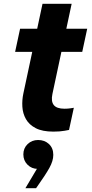

<svg xmlns="http://www.w3.org/2000/svg" viewBox="-20 -681 481 1008"><path d="M260 10Q202.6 10 167.8 -8Q133 -26 116.3 -55.5Q99.6 -85 97.4 -120.2Q95.2 -155.4 102.6 -190L203.2 -661.2H356.2L255.2 -187.6Q247 -148.8 262.4 -129.5Q277.8 -110.2 318.6 -110.2Q337 -110.2 352.3 -112.7Q367.6 -115.2 367.6 -115.2L342.4 1.2Q342.4 1.2 318.7 5.6Q295 10 260 10ZM411.8 -408.8H59.4L85.4 -530H437.8ZM169.4 307H113.4L194 171.2L195.2 202.6Q190.4 203.8 187.3 204.7Q184.2 205.6 177.8 205.6Q146.4 205.6 124.5 183.7Q102.6 161.8 102.6 129.6Q102.6 97 125 75.5Q147.4 54 180.2 54Q214.2 54 237 75.2Q259.8 96.4 259.8 132.2Q259.8 163.8 239 201Q218.2 238.2 176.4 297Z"/></svg>

Font: Be Vietnam Pro Variable Thin
Style: Italic
Weight: 100
Italic angle: -12°
Designer: Lam Bao, Tony Le, Vietanh Nguyen
Foundry: Yellow Type Foundry
Version: Version 1.002